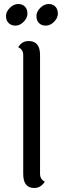

<svg xmlns="http://www.w3.org/2000/svg" viewBox="-20 -930 319 959"><path d="M222.5 -910Q244 -910 256.5 -897Q269 -884 269 -862Q269 -840 250 -821Q231 -802 209 -802Q187 -802 174.5 -815Q162 -828 162 -850Q162 -872 181.5 -891Q201 -910 222.5 -910ZM70.5 -910Q92 -910 104.5 -897Q117 -884 117 -862Q117 -840 98 -821Q79 -802 57.5 -802Q36 -802 23 -815Q10 -828 10 -850Q10 -872 29.5 -891Q49 -910 70.5 -910ZM180 -656V-62Q180 -34 204 -23Q184 9 151 9Q96 9 96 -61V-655Q96 -683 71 -694Q89 -725 123 -725Q180 -725 180 -656Z"/></svg>

Font: Laila
Style: Regular
Weight: 400
Designer: Hitesh Malaviya
Foundry: Indian Type Foundry
Version: Version 1.302;PS 1.0;hotconv 1.0.78;makeotf.lib2.5.61930; tt